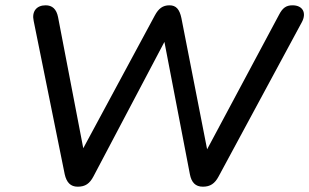

<svg xmlns="http://www.w3.org/2000/svg" viewBox="-20 -697 1166 724"><path d="M273 7C302 7 318 -5 332 -31L600 -539L696 -40C702 -9 717 7 745 7C773 7 790 -5 804 -31L1118 -613C1137 -648 1122 -677 1083 -677C1058 -677 1045 -666 1032 -641L761 -134L664 -629C657 -662 644 -677 619 -677C594 -677 578 -665 564 -639L294 -138L199 -632C193 -663 177 -677 152 -677C118 -677 99 -654 107 -618L224 -40C231 -9 246 7 273 7Z"/></svg>

Font: SN Pro Medium
Style: Italic
Weight: 400
Italic angle: -9°
Designer: Tobias Whetton
Foundry: Supernotes
Version: Version 1.001;Glyphs 3.2 (3249)